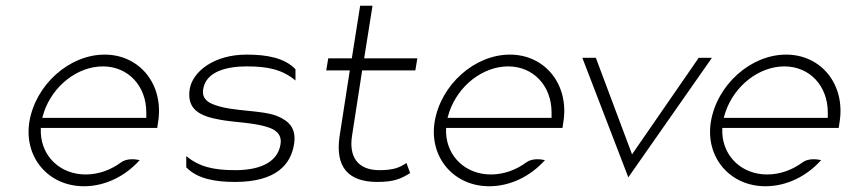

<svg xmlns="http://www.w3.org/2000/svg" viewBox="-20 -652 2954 668"><path d="M82 -227C63 -104 149 -4 272 -4C346 -4 416 -39 466 -95C448 -99 420 -101 401 -87C366 -61 323 -45 278 -45C191 -45 126 -106 122 -189V-207H527L530 -227C551 -357 467 -462 344 -462C221 -462 103 -357 82 -227ZM127 -242 133 -262C164 -354 250 -421 338 -421C426 -421 489 -353 489 -261V-242Z M640 -342C629 -271 676 -248 743 -236C793 -226 864 -226 913 -209C935 -202 962 -187 956 -150C945 -80 871 -60 799 -60C724 -60 674 -71 628 -109V-70C666 -30 728 -19 798 -19C942 -19 992 -81 1003 -150C1012 -206 985 -231 945 -248C891 -270 792 -263 727 -287C707 -294 681 -307 687 -342C697 -406 775 -421 838 -421C913 -421 962 -410 1008 -372V-411C970 -451 908 -462 838 -462C723 -462 650 -402 640 -342Z M1115 -407H1197L1161 -175C1147 -72 1190 -19 1293 -19C1352 -19 1377 -31 1407 -50L1394 -85C1372 -70 1351 -60 1300 -60C1224 -60 1193 -107 1205 -181L1240 -407H1425L1432 -449H1247L1276 -632H1233L1204 -449H1122Z M1492 -227C1473 -104 1559 -4 1682 -4C1756 -4 1826 -39 1876 -95C1858 -99 1830 -101 1811 -87C1776 -61 1733 -45 1688 -45C1601 -45 1536 -106 1532 -189V-207H1937L1940 -227C1961 -357 1877 -462 1754 -462C1631 -462 1513 -357 1492 -227ZM1537 -242 1543 -262C1574 -354 1660 -421 1748 -421C1836 -421 1899 -353 1899 -261V-242Z M2006 -451 2166 -35 2457 -451H2411L2179 -115L2053 -451Z M2453 -227C2434 -104 2520 -4 2643 -4C2717 -4 2787 -39 2837 -95C2819 -99 2791 -101 2772 -87C2737 -61 2694 -45 2649 -45C2562 -45 2497 -106 2493 -189V-207H2898L2901 -227C2922 -357 2838 -462 2715 -462C2592 -462 2474 -357 2453 -227ZM2498 -242 2504 -262C2535 -354 2621 -421 2709 -421C2797 -421 2860 -353 2860 -261V-242Z"/></svg>

Font: Charger Sport
Style: HLObl
Weight: 100
Designer: Jasper
Foundry: Cannot Into Space Fonts
Version: Version 1.1